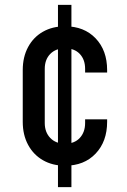

<svg xmlns="http://www.w3.org/2000/svg" viewBox="-20 -665 518 785"><path d="M272 100H217V-645H272ZM246 12.5Q194.5 12.5 155.5 -10Q116.5 -32.5 94.8 -73Q73 -113.5 73 -167V-378.5Q73 -432 94.8 -472.5Q116.5 -513 155.5 -535.2Q194.5 -557.5 246 -557.5Q324 -557.5 371 -508.2Q418 -459 418 -378.5V-368.5H328V-383.5Q328 -421.5 306.2 -444.5Q284.5 -467.5 246 -467.5Q208 -467.5 185.5 -444.5Q163 -421.5 163 -383.5V-162Q163 -124.5 185.5 -101Q208 -77.5 246 -77.5Q284.5 -77.5 306.2 -101Q328 -124.5 328 -162V-177H418V-167Q418 -86.5 371 -37Q324 12.5 246 12.5Z"/></svg>

Font: Mohave Medium
Style: Regular
Weight: 500
Designer: Gumpita Rahayu
Foundry: Tokotype
Version: Version 2.003